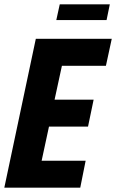

<svg xmlns="http://www.w3.org/2000/svg" viewBox="-25 -870 538 890"><path d="M141 -690H493L466 -565H262L228 -408H409L383 -283H202L168 -125H372L347 0H-5ZM252 -850H484L469 -777H236Z"/></svg>

Font: Decalotype
Style: Bold Italic
Weight: 700
Italic angle: -12°
Designer: Alfredo Marco Pradil
Foundry: Alfredo Marco Pradil
Version: Version 1.0